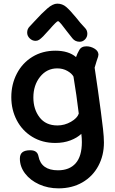

<svg xmlns="http://www.w3.org/2000/svg" viewBox="-20 -783 631 1053"><path d="M550 -1Q550 70 519 127.5Q488 185 431.5 217.5Q375 250 301 250Q243 250 194.5 228Q146 206 117.5 168.5Q89 131 89 87Q89 63 103 52Q117 41 146 41Q185 41 191 74Q206 151 298 151Q361 151 395 112.5Q429 74 429 -4Q429 -25 426 -49Q403 -27 366 -13Q329 1 283 1Q212 1 157 -32.5Q102 -66 72 -123.5Q42 -181 42 -250Q42 -321 72.5 -379.5Q103 -438 158 -471.5Q213 -505 284 -505Q356 -505 397 -470Q404 -490 414 -507Q425 -529 454 -529Q477 -529 498 -516.5Q519 -504 520 -484Q520 -482 518 -472Q512 -456 499 -412Q518 -286 533 -172Q540 -120 545 -75.5Q550 -31 550 -1ZM412 -160Q400 -261 383 -363Q374 -380 349.5 -394Q325 -408 294 -408Q237 -408 200 -362Q163 -316 163 -248Q163 -184 197 -139.5Q231 -95 295 -95Q334 -95 369 -115Q404 -135 412 -160ZM377 -573 347 -611Q330 -634 316.5 -650.5Q303 -667 298 -667Q291 -667 251 -621Q241 -611 233 -601.5Q225 -592 217 -584Q204 -571 195 -565Q186 -559 175 -559Q157 -559 143 -572.5Q129 -586 129 -604Q129 -624 142 -637L169 -666Q209 -710 239.5 -736.5Q270 -763 294 -763Q322 -763 343 -745Q364 -727 397 -687Q420 -657 446 -630Q459 -617 459 -598Q459 -580 446.5 -567Q434 -554 417 -554Q392 -554 377 -573Z"/></svg>

Font: Mali SemiBold
Style: Regular
Weight: 600
Designer: Kitiyaporn Chalermlarp | Katatrad Aksorn Co.,Ltd.
Foundry: Cadson Demak Co.,Ltd.
Version: Version 1.000; ttfautohint (v1.6)